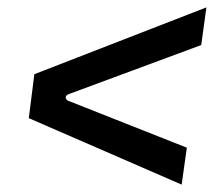

<svg xmlns="http://www.w3.org/2000/svg" viewBox="-20 -620 580 520"><path d="M472 -120 58 -300 73 -419 539 -600 525 -498 166 -365Q158 -362 158 -356Q158 -350 165 -347L486 -220Z"/></svg>

Font: Finlandica Medium
Style: Italic
Weight: 500
Italic angle: -8°
Designer: Niklas Ekholm, Juho Hiilivirta, Jaakko Suomalainen
Foundry: Helsinki Type Studio
Version: Version 1.063